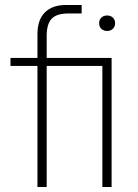

<svg xmlns="http://www.w3.org/2000/svg" viewBox="-20 -749 552 769"><path d="M130 -485H22V-517H130V-612Q130 -670 160 -699.5Q190 -729 244 -729H307V-695H253Q207 -695 187 -674Q167 -653 167 -606V-517H427V0H390V-485H167V0H130ZM377 -656Q377 -670 386 -678.5Q395 -687 409 -687Q423 -687 432 -678.5Q441 -670 441 -656Q441 -642 432 -633.5Q423 -625 409 -625Q395 -625 386 -633.5Q377 -642 377 -656Z"/></svg>

Font: Mona Sans VF XLt
Style: Regular
Weight: 200
Designer: Deni Anggara
Foundry: GitHub
Version: Version 2.000;Glyphs 3.2.3 (3260)